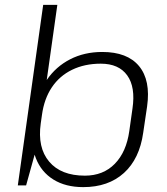

<svg xmlns="http://www.w3.org/2000/svg" viewBox="-20 -760 685 787"><path d="M321 7Q249 7 199 -24Q149 -55 127 -111.5Q105 -168 115 -245L123 -301Q134 -377 171.5 -432Q209 -487 267.5 -517Q326 -547 399 -547Q502 -547 550 -489Q598 -431 583 -324L567 -216Q552 -109 488 -51Q424 7 321 7ZM157 -740H215L135 -173L87 0H53ZM328 -40Q403 -40 450.5 -88.5Q498 -137 510 -223L523 -315Q536 -403 501.5 -451Q467 -499 393 -499Q327 -499 275.5 -474Q224 -449 192.5 -402Q161 -355 152 -289L147 -254Q133 -155 181.5 -97.5Q230 -40 328 -40Z"/></svg>

Font: Pathway Extreme 8pt Thin 12pt
Style: Italic
Weight: 100
Italic angle: -8°
Version: Version 1.001;gftools[0.9.26]